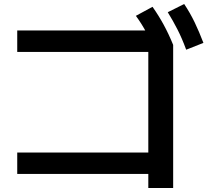

<svg xmlns="http://www.w3.org/2000/svg" viewBox="-20 -875 1040 958"><path d="M720 63V-7H66V-114H720V-616H66V-723H806L844 -651V63ZM758 -612Q734 -668 711 -711.5Q688 -755 658 -796L741 -841Q772 -797 797 -751Q822 -705 844 -651ZM909 -627Q888 -684 865.5 -728Q843 -772 817 -814L899 -855Q929 -810 951.5 -763Q974 -716 995 -661Z"/></svg>

Font: M PLUS 1 Thin SemiBold
Style: Regular
Weight: 600
Version: Version 1.001